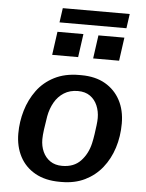

<svg xmlns="http://www.w3.org/2000/svg" viewBox="-58 -887 715 943"><g transform="rotate(5 300.0 -415.5)"><path d="M272 10Q201 10 151 -18Q101 -46 75 -95.5Q49 -145 49 -209Q49 -267 65.5 -322.5Q82 -378 115 -423Q148 -468 200 -494.5Q252 -521 322 -521H332Q402 -521 450.5 -493Q499 -465 525 -416Q551 -367 551 -302Q551 -238 533 -181.5Q515 -125 480.5 -82Q446 -39 396 -14.5Q346 10 281 10ZM277 -69Q335 -69 368.5 -104.5Q402 -140 414 -192Q419 -214 422.5 -238Q426 -262 428.5 -283Q431 -304 431 -318Q431 -351 419 -379.5Q407 -408 383 -425Q359 -442 323 -442Q283 -442 254 -423.5Q225 -405 207.5 -374Q190 -343 183 -305Q177 -269 173 -239.5Q169 -210 169 -191Q169 -157 181.5 -129.5Q194 -102 218 -85.5Q242 -69 277 -69ZM203 -770 213 -841H543L533 -770ZM511 -608H383L399 -723H527ZM309 -608H181L197 -723H325Z"/></g></svg>

Font: Chivo Mono Medium Medium
Style: Italic
Weight: 500
Italic angle: -8.05°
Monospace: yes
Version: Version 1.008